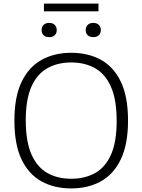

<svg xmlns="http://www.w3.org/2000/svg" viewBox="-20 -1044 796 1073"><path d="M378 9Q283 9 211.5 -30.5Q140 -70 100.2 -153.5Q60.5 -237 60.5 -370Q60.5 -503 100.8 -586.5Q141 -670 212.5 -709.5Q284 -749 378 -749Q473 -749 544.5 -709.5Q616 -670 655.8 -586.2Q695.5 -502.5 695.5 -370Q695.5 -237.5 655.2 -153.8Q615 -70 543.5 -30.5Q472 9 378 9ZM378 -45Q454 -45 511.2 -76.8Q568.5 -108.5 600.2 -179.5Q632 -250.5 632 -367.5Q632 -487.5 600 -559.2Q568 -631 511 -663Q454 -695 378 -695Q302.5 -695 245.2 -663.2Q188 -631.5 156 -560.5Q124 -489.5 124 -372.5Q124 -252.5 156 -180.8Q188 -109 245 -77Q302 -45 378 -45ZM501 -836.5Q481.5 -836.5 470.2 -847Q459 -857.5 459 -876Q459 -894 470.2 -905Q481.5 -916 501 -916Q521 -916 532.2 -905Q543.5 -894 543.5 -876Q543.5 -857.5 532.2 -847Q521 -836.5 501 -836.5ZM255 -836.5Q235 -836.5 223.8 -847Q212.5 -857.5 212.5 -876Q212.5 -894 223.8 -905Q235 -916 255 -916Q274.5 -916 285.8 -905Q297 -894 297 -876Q297 -857.5 285.8 -847Q274.5 -836.5 255 -836.5ZM225.5 -980.5V-1024H530.5V-980.5Z"/></svg>

Font: Encode Sans SemiExpanded SemiExpanded Light
Style: Regular
Weight: 300
Width: 6
Designer: Multiple Designers
Foundry: Impallari Type
Version: Version 3.000; ttfautohint (v1.8.3) -l 8 -r 50 -G 200 -x 14 